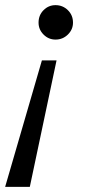

<svg xmlns="http://www.w3.org/2000/svg" viewBox="-53 -527 333 747"><path d="M167 -292 63 200H-33L110 -292ZM231 -439Q231 -412 211 -392.5Q191 -373 163 -373Q136 -373 116.5 -392.5Q97 -412 97 -439Q97 -468 116.5 -487.5Q136 -507 163 -507Q191 -507 211 -487.5Q231 -468 231 -439Z"/></svg>

Font: Volkhov
Style: Italic
Weight: 400
Italic angle: -12°
Designer: Cyreal (www.cyreal.org)
Foundry: Cyreal (www.cyreal.org)
Version: Version 1.010